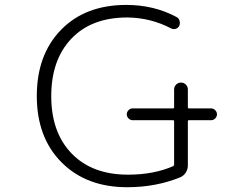

<svg xmlns="http://www.w3.org/2000/svg" viewBox="-20 -784 1040 792"><path d="M527.3 -288.1Q517.6 -288.1 510.3 -295.4Q502.9 -302.7 502.9 -312.5Q502.9 -322.3 510.3 -329.6Q517.6 -336.9 527.3 -336.9H694.3Q698.2 -336.9 698.2 -341.8V-415Q698.2 -426.8 706.5 -435.1Q714.8 -443.4 726.6 -443.4Q738.3 -443.4 746.6 -435.1Q754.9 -426.8 754.9 -415V-341.8Q754.9 -336.9 758.8 -336.9H850.6Q860.4 -336.9 867.7 -329.6Q875 -322.3 875 -312.5Q875 -302.7 867.7 -295.4Q860.4 -288.1 850.6 -288.1H758.8Q754.9 -288.1 754.9 -283.2V-101.6Q754.9 -85 746.1 -71.8Q737.3 -58.6 723.6 -52.7Q623 -11.7 504.9 -11.7Q335.9 -11.7 233.9 -114.3Q131.8 -216.8 131.8 -387.7Q131.8 -558.6 231.9 -661.1Q332 -763.7 501 -763.7Q615.2 -763.7 708 -713.9Q717.8 -709 720.7 -698.2Q723.6 -687.5 719.7 -677.7Q714.8 -668 704.6 -665Q694.3 -662.1 685.5 -667Q601.6 -710.9 504.9 -711.9Q357.4 -711.9 274.4 -624.5Q191.4 -537.1 191.4 -387.2Q191.4 -237.3 275.9 -150.4Q360.4 -63.5 507.8 -63.5Q614.3 -63.5 694.3 -98.6Q698.2 -100.6 698.2 -105.5V-283.2Q698.2 -288.1 694.3 -288.1Z"/></svg>

Font: Rounded-L Mgen+ 1mn light
Style: Regular
Weight: 200
Designer: [Source Han Sans]
Ryoko NISHIZUKA  (kana & ideographs); Paul D. Hunt (Latin, Greek & Cyrillic); Wenlong ZHANG  (bopomofo
Version: Version 1.059.20150602